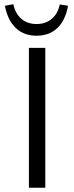

<svg xmlns="http://www.w3.org/2000/svg" viewBox="-20 -883 349 903"><path d="M116 -658H193V0H116ZM3 -856 43 -863Q52 -819 80.5 -794.5Q109 -770 152 -770Q194 -770 223 -794Q252 -818 261 -862L300 -856Q288 -788 250 -751.5Q212 -715 152 -715Q92 -715 54 -751.5Q16 -788 3 -856Z"/></svg>

Font: LXGW Bright TC
Style: Regular
Weight: 400
Designer: Christian Thalmann (Catharsis Fonts)
Foundry: LXGW / Christian Thalmann (Catharsis Fonts) / Fontworks Inc.
Version: Version 5.501